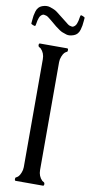

<svg xmlns="http://www.w3.org/2000/svg" viewBox="-115 -1059 518 1101"><g transform="rotate(10 143.5 -509.0)"><path d="M137.2 -912.1 102.1 -941.4Q77.6 -961.9 71.3 -963.1Q64.9 -964.4 59.8 -965.8Q54.7 -967.3 49.8 -965.3Q44.9 -963.4 39.3 -958Q33.7 -952.6 30.3 -943.1Q26.9 -933.6 25.4 -927.5Q23.9 -921.4 22.2 -909.9Q20.5 -898.4 18.6 -895.3Q16.6 -892.1 5.1 -896.7Q-6.3 -901.4 -6.3 -903.8Q-5.9 -907.2 -4.6 -923.6Q-3.4 -939.9 -1.7 -950.2Q0 -960.4 4.2 -974.9Q8.3 -989.3 16.6 -998.8Q24.9 -1008.3 37.1 -1012.7Q49.3 -1017.1 60.8 -1018.1Q72.3 -1019 84.5 -1015.1Q110.8 -1006.8 125 -996.1L181.2 -952.1Q205.6 -931.6 211.7 -930.4Q217.8 -929.2 222.9 -927.7Q228 -926.3 232.9 -928.2Q237.8 -930.2 243.4 -935.5Q249 -940.9 252.4 -950.4Q255.9 -960 257.3 -966.1Q258.8 -972.2 260.5 -983.6Q262.2 -995.1 264.2 -998.8Q266.1 -1002.4 277.6 -997.3Q289.1 -992.2 289.1 -989.7Q288.6 -986.3 287.4 -970Q286.1 -953.6 284.4 -943.4Q282.7 -933.1 278.6 -918.7Q274.4 -904.3 266.1 -894.8Q257.8 -885.3 245.6 -880.9Q219.7 -871.6 202.6 -877L177.7 -885.7Q165 -890.6 137.2 -912.1ZM62.5 -799.8H220.7Q227.1 -799.8 227.1 -791.3Q227.1 -782.7 224.9 -781Q222.7 -779.3 218.8 -777.6Q214.8 -775.9 208.7 -769.8Q202.6 -763.7 195.8 -747.3Q189 -731 189 -714.4V-85.4Q189 -49.8 212.4 -26.4Q214.4 -24.4 220.7 -21.5Q227.1 -18.6 227.1 -9.3Q227.1 0 220.7 0H62.5Q56.2 0 56.2 -8.5Q56.2 -17.1 58.3 -18.8Q60.5 -20.5 64.5 -22.2Q68.4 -23.9 74.5 -30Q80.6 -36.1 87.4 -52.5Q94.2 -68.8 94.2 -85.4V-714.4Q94.2 -750 70.8 -773.4Q68.8 -775.4 62.5 -778.3Q56.2 -781.2 56.2 -790.5Q56.2 -799.8 62.5 -799.8Z"/></g></svg>

Font: Della Respira
Style: Regular
Weight: 500
Version: Version 0.201